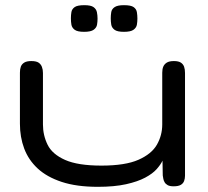

<svg xmlns="http://www.w3.org/2000/svg" viewBox="-20 -711 803 742"><path d="M358 11Q276 11 218.5 -8Q161 -27 125.5 -60Q90 -93 73.5 -137Q57 -181 57 -233V-430Q57 -444 60.5 -453.5Q64 -463 73.5 -469Q83 -475 101 -475Q120 -475 129 -469Q138 -463 142 -452.5Q146 -442 146 -429V-230Q146 -188 164 -151.5Q182 -115 231.5 -93Q281 -71 372 -71Q464 -71 515 -93.5Q566 -116 586.5 -152Q607 -188 607 -230V-430Q607 -444 611 -453.5Q615 -463 624.5 -469Q634 -475 652 -475Q670 -475 679 -469Q688 -463 691.5 -453Q695 -443 695 -429V-32Q695 -21 691.5 -11.5Q688 -2 678.5 3.5Q669 9 651 9Q636 9 628 4.5Q620 0 616 -7Q612 -14 611 -21Q610 -28 609 -33L608 -90Q601 -75 585.5 -57.5Q570 -40 541 -24.5Q512 -9 467 1Q422 11 358 11ZM459 -588Q433 -588 422.5 -596Q412 -604 410 -615.5Q408 -627 408 -640Q408 -653 410 -664.5Q412 -676 423 -683.5Q434 -691 459 -691Q486 -691 496.5 -683.5Q507 -676 509 -664Q511 -652 511 -639Q511 -627 509 -615.5Q507 -604 496 -596Q485 -588 459 -588ZM305 -588Q279 -588 268.5 -596Q258 -604 256 -615.5Q254 -627 254 -640Q254 -653 256 -664.5Q258 -676 268.5 -683.5Q279 -691 306 -691Q331 -691 341.5 -683.5Q352 -676 354.5 -664Q357 -652 357 -639Q357 -627 355 -615.5Q353 -604 342 -596Q331 -588 305 -588Z"/></svg>

Font: Fredoka Expanded
Style: Regular
Weight: 400
Width: 7
Designer: Ben Nathan
Foundry: Milena B. Brandão, Ben Nathan
Version: Version 2.001